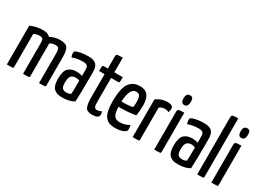

<svg xmlns="http://www.w3.org/2000/svg" viewBox="-34 -1384 2755 2044"><g transform="rotate(30 1344.0 -362.5)"><path d="M46 0V-477Q119 -510 197 -510Q259 -510 288 -479Q343 -510 410 -510Q480 -510 501.5 -477Q523 -444 523 -369V-16Q523 -4 512 -2Q501 0 442 0V-370Q442 -409 432.5 -424Q423 -439 393 -439Q356 -439 325 -420V-298V-296V-16Q325 -4 315 -2Q305 0 245 0V-372Q245 -412 236.5 -426Q228 -440 195 -440Q159 -440 127 -422V-16Q127 -4 116 -2Q105 0 46 0Z M881 -388V-335Q881 -115 875 -24Q819 10 731 10Q700 10 678.5 5Q657 0 636 -15Q615 -30 604 -62Q593 -94 593 -142Q593 -237 629.5 -271.5Q666 -306 727 -306Q774 -306 800 -293V-372Q800 -406 785 -419Q770 -432 738 -432Q661 -432 605 -409Q594 -430 594 -456Q594 -476 605 -483Q620 -493 663 -501.5Q706 -510 758 -510Q823 -510 852 -482Q881 -454 881 -388ZM800 -236Q781 -246 753 -246Q717 -246 697 -225Q677 -204 677 -144Q677 -93 693.5 -75.5Q710 -58 744 -58Q779 -58 797 -74Q800 -108 800 -236Z M999 -431H931Q931 -478 933.5 -489Q936 -500 948 -500H999V-652Q999 -672 1012.5 -676Q1026 -680 1079 -680V-500H1183Q1183 -452 1180.5 -441.5Q1178 -431 1166 -431H1079V-139Q1079 -112 1080.5 -98Q1082 -84 1090.5 -71.5Q1099 -59 1116 -59Q1141 -59 1174 -74Q1180 -54 1180 -34Q1180 10 1094 10Q1035 10 1017 -26Q999 -62 999 -139Z M1394 -68Q1454 -68 1508 -100Q1515 -78 1515 -45Q1515 -22 1474.5 -6Q1434 10 1377 10Q1339 10 1312 0.5Q1285 -9 1262.5 -33.5Q1240 -58 1228.5 -105.5Q1217 -153 1217 -224Q1217 -314 1231.5 -373.5Q1246 -433 1273.5 -461.5Q1301 -490 1328.5 -500Q1356 -510 1394 -510Q1521 -510 1521 -350Q1521 -270 1510 -220Q1429 -204 1300 -204Q1303 -126 1324.5 -97Q1346 -68 1394 -68ZM1385 -439Q1309 -439 1300 -269Q1391 -267 1438 -280Q1443 -303 1443 -340Q1442 -396 1430 -417.5Q1418 -439 1385 -439Z M1593 0V-465Q1657 -510 1729 -510Q1799 -510 1799 -468Q1799 -443 1790 -421Q1769 -433 1742 -433Q1704 -433 1675 -410V-16Q1675 -4 1664.5 -2Q1654 0 1593 0Z M1855 -630Q1855 -692 1901 -692Q1924 -692 1933 -679Q1942 -666 1942 -636Q1942 -570 1896 -570Q1855 -570 1855 -630ZM1939 -500V-16Q1939 -4 1929 -2Q1919 0 1858 0V-463Q1858 -489 1872 -494.5Q1886 -500 1939 -500Z M2303 -388V-335Q2303 -115 2297 -24Q2241 10 2153 10Q2122 10 2100.5 5Q2079 0 2058 -15Q2037 -30 2026 -62Q2015 -94 2015 -142Q2015 -237 2051.5 -271.5Q2088 -306 2149 -306Q2196 -306 2222 -293V-372Q2222 -406 2207 -419Q2192 -432 2160 -432Q2083 -432 2027 -409Q2016 -430 2016 -456Q2016 -476 2027 -483Q2042 -493 2085 -501.5Q2128 -510 2180 -510Q2245 -510 2274 -482Q2303 -454 2303 -388ZM2222 -236Q2203 -246 2175 -246Q2139 -246 2119 -225Q2099 -204 2099 -144Q2099 -93 2115.5 -75.5Q2132 -58 2166 -58Q2201 -58 2219 -74Q2222 -108 2222 -236Z M2467 -735V-16Q2467 -4 2456.5 -2Q2446 0 2386 0V-698Q2386 -724 2400 -729.5Q2414 -735 2467 -735Z M2557 -630Q2557 -692 2603 -692Q2626 -692 2635 -679Q2644 -666 2644 -636Q2644 -570 2598 -570Q2557 -570 2557 -630ZM2641 -500V-16Q2641 -4 2631 -2Q2621 0 2560 0V-463Q2560 -489 2574 -494.5Q2588 -500 2641 -500Z"/></g></svg>

Font: YanoneKaffeesatzRR
Style: Regular
Weight: 400
Designer: Yanone (Cyrillic: Daniel Pouzeot & Huerta Tipografica)
Foundry: Yanone
Version: Version 1.100;PS 001.100;hotconv 1.0.70;makeotf.lib2.5.58329